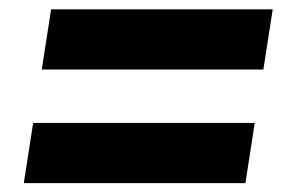

<svg xmlns="http://www.w3.org/2000/svg" viewBox="-20 -559 614 417"><path d="M70.7 -408 91 -538.7H572.3L552 -408ZM31.7 -161.3 52 -292H533.3L513 -161.3Z"/></svg>

Font: MuseoModerno Thin
Style: Italic
Weight: 100
Italic angle: -9°
Designer: Pablo Cosgaya, Héctor Gatti, Marcela Romero, and the Authors of The MuseoModerno Project.
Foundry: Omnibus-Type Team
Version: Version 1.003